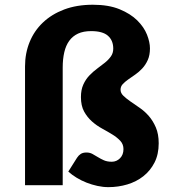

<svg xmlns="http://www.w3.org/2000/svg" viewBox="-20 -762 698 790"><path d="M362 -742.5Q427 -742.5 472 -724Q517 -705.5 544.8 -678Q572.5 -650.5 584.8 -619.5Q597 -588.5 597 -563Q597 -535 588 -515Q579 -495 565.5 -480.5Q552 -466 536.5 -455.2Q521 -444.5 507.5 -435Q494 -425.5 485 -415.8Q476 -406 476 -393Q476 -379 487.8 -367.8Q499.5 -356.5 516.8 -344.5Q534 -332.5 554.5 -318.5Q575 -304.5 592.2 -284.8Q609.5 -265 621.2 -237.8Q633 -210.5 633 -172.5Q633 -127 615.8 -93.2Q598.5 -59.5 570 -37Q541.5 -14.5 504 -3.2Q466.5 8 426 8Q404 8 381 3Q358 -2 336.2 -10.5Q314.5 -19 295.2 -30.8Q276 -42.5 261 -56L297 -113Q303.5 -123 312.5 -128.8Q321.5 -134.5 336 -134.5Q349.5 -134.5 360.5 -128.5Q371.5 -122.5 382.8 -115.5Q394 -108.5 407.5 -102.5Q421 -96.5 440 -96.5Q459.5 -96.5 473.8 -110.8Q488 -125 488 -148.5Q488 -168.5 475 -182.5Q462 -196.5 442.5 -208.5Q423 -220.5 400.5 -232.8Q378 -245 358.5 -262.2Q339 -279.5 326 -303.2Q313 -327 313 -362.5Q313 -392.5 322.8 -414Q332.5 -435.5 347.5 -451.2Q362.5 -467 379.5 -479.5Q396.5 -492 411.5 -504Q426.5 -516 436.2 -529.8Q446 -543.5 446 -562Q446 -595.5 424.2 -614.8Q402.5 -634 355 -634Q323.5 -634 301.2 -623.8Q279 -613.5 265 -594.2Q251 -575 244.5 -547Q238 -519 238 -484V0H83V-489Q83 -542.5 101.8 -588.8Q120.5 -635 156.5 -669.2Q192.5 -703.5 244.2 -723Q296 -742.5 362 -742.5Z"/></svg>

Font: LatoHex
Style: Regular
Weight: 900
Designer: Lukasz Dziedzic
Foundry: tyPoland Lukasz Dziedzic
Version: Version 1.104; Western+Polish opensource